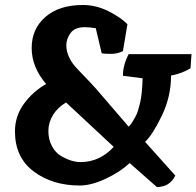

<svg xmlns="http://www.w3.org/2000/svg" viewBox="-20 -732 788 770"><path d="M320 -623Q280 -623 263 -599.5Q246 -576 246 -551Q246 -526 256.5 -504Q267 -482 279.5 -467.5Q292 -453 317 -427.5Q342 -402 367 -374L496 -224Q506 -234 511 -243Q516 -252 522.5 -263Q529 -274 533 -287.5Q537 -301 542 -320Q550 -355 552 -418L473 -428Q473 -471 496 -515H748L744 -458Q709 -437 666 -429Q666 -345 629.5 -269Q593 -193 562 -163L683 -28Q661 18 609 18L500 -78Q460 -41 402.5 -14.5Q345 12 300 12Q190 12 115 -44.5Q40 -101 40 -205Q40 -267 76.5 -316.5Q113 -366 165 -395Q107 -463 107 -539.5Q107 -616 162 -664Q217 -712 313 -712Q364 -712 413 -688Q462 -664 491 -635L473 -527Q451 -516 425.5 -516Q400 -516 388 -518L364 -619Q336 -623 320 -623ZM224 -107Q266 -82 303 -82Q380 -82 436 -143L245 -321Q212 -302 193 -271.5Q174 -241 174 -207Q174 -173 188 -146.5Q202 -120 224 -107Z"/></svg>

Font: Inika
Style: Bold
Weight: 700
Version: Version 1.001